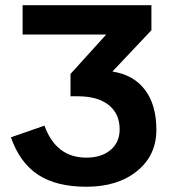

<svg xmlns="http://www.w3.org/2000/svg" viewBox="-20 -708 666 738"><path d="M66.9 -575.2V-688H562V-591.8L412.1 -433.1Q493.7 -420.4 537.4 -362.5Q581.1 -304.7 581.1 -209Q581.1 -110.8 506.8 -50.5Q432.6 9.8 312 9.8Q196.3 9.8 126 -36.6Q55.7 -83 22 -180.2L150.9 -225.1Q195.3 -102.1 312 -102.1Q370.1 -102.1 405 -131.6Q439.9 -161.1 439.9 -210.9Q439.9 -271 397.7 -304.4Q355.5 -337.9 279.8 -337.9H251V-423.8L388.2 -575.2Z"/></svg>

Font: Libra Sans Modern
Style: Bold
Weight: 700
Foundry: Stefan Peev, Context Ltd
Version: Version 1.000